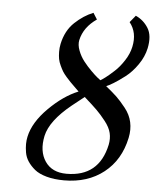

<svg xmlns="http://www.w3.org/2000/svg" viewBox="-50 -695 611 749"><g transform="rotate(5 256.0 -320.0)"><path d="M235.8 -14.2Q362.8 -14.2 390.1 -141.1Q395 -165.5 389.9 -187.3Q384.8 -209 366 -232.9Q347.2 -256.8 330.8 -272.9Q314.5 -289.1 280.8 -318.8L232.9 -280.8Q150.9 -214.4 137.7 -153.8Q125 -93.3 151.9 -53.7Q178.7 -14.2 235.8 -14.2ZM448.7 -529.8Q460.9 -586.4 429.7 -625L451.7 -651.9Q482.4 -638.2 500.7 -608.9Q519 -579.6 508.8 -529.8Q501.5 -495.6 479.7 -464.4Q458 -433.1 432.4 -413.6Q406.7 -394 388.2 -382.8Q369.6 -371.6 360.4 -368.2Q387.7 -346.2 403.3 -331.3Q418.9 -316.4 439.2 -291Q459.5 -265.6 465.8 -236.6Q472.2 -207.5 465.3 -174.8Q446.8 -86.9 383.8 -37.4Q320.8 12.2 228.5 12.2Q189.5 12.2 159.7 3.9Q129.9 -4.4 113 -18.3Q96.2 -32.2 85.4 -48.3Q74.7 -64.5 71.5 -83Q68.4 -101.6 68.6 -116.5Q68.8 -131.3 71.8 -145Q84 -202.1 140.4 -258.3Q196.8 -314.5 254.9 -337.9Q250.5 -342.3 238.3 -354.2Q226.1 -366.2 220.5 -371.8Q214.8 -377.4 204.1 -389.6Q193.4 -401.9 188.2 -410.4Q183.1 -418.9 176.8 -432.4Q170.4 -445.8 168.2 -457.8Q166 -469.7 165.8 -485.4Q165.5 -501 168.9 -517.1Q180.2 -569.8 214.1 -601.8Q248 -633.8 286.1 -648.9L301.8 -624Q251.5 -589.4 240.2 -538.1Q236.3 -519.5 244.9 -497.1Q253.4 -474.6 267.8 -456.3Q282.2 -438 297.9 -422.4Q313.5 -406.7 324.5 -397.9Q335.4 -389.2 335.9 -389.2Q341.3 -392.1 355 -402.3Q368.7 -412.6 388.4 -430.7Q408.2 -448.7 425.5 -475.6Q442.9 -502.4 448.7 -529.8Z"/></g></svg>

Font: Linux Biolinum
Style: Italic
Weight: 400
Italic angle: -12°
Designer: Philipp H. Poll
Foundry: Philipp H. Poll
Version: Version 1.1.3 ; ttfautohint (v0.9)